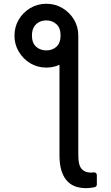

<svg xmlns="http://www.w3.org/2000/svg" viewBox="-20 -781 580 1000"><path d="M324.2 155.2Q289.8 111.9 289.8 28.4V-443.5Q257.8 -429 221.6 -429Q175.8 -429 137.8 -451.3Q99.8 -474.4 77.8 -512.1Q55.4 -549.4 55.4 -595.2Q55.4 -641.3 77.8 -679Q99.8 -716.3 137.8 -739Q175.8 -761.4 221.6 -761.4Q267.4 -761.4 305 -739Q342.3 -717 365.4 -679Q387.8 -641.3 387.8 -595.2V28.4Q387.8 78.1 404.5 98Q421.5 117.9 453.1 117.9Q459.5 117.9 468.4 116.8Q474.8 116.1 479.6 120.2Q484.4 124.3 484.4 130.7V180Q484.4 185 481.4 188.7Q478.3 192.5 473.7 193.9Q464.1 196 457 196.7Q440.7 198.9 427.6 198.9Q358.3 198.9 324.2 155.2ZM168 -537.6Q190 -518.5 221.6 -518.5Q252.5 -518.5 274.1 -537.6Q295.5 -557.5 295.5 -596.6Q295.5 -635.3 274.1 -654.8Q252.1 -674.7 221.6 -674.7Q199.9 -674.7 183.2 -665.8Q166.2 -656.6 156.2 -639.6Q146.3 -621.4 146.3 -596.6Q146.3 -557.5 168 -537.6Z"/></svg>

Font: DeltaSans
Style: Regular
Weight: 400
Designer: Rasmus Andersson
Foundry: rsms
Version: Version 3.012